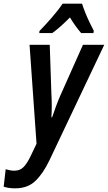

<svg xmlns="http://www.w3.org/2000/svg" viewBox="-101 -786 588 1046"><path d="M-18 240Q-39 240 -54 237.5Q-69 235 -81 231L-70 136Q-59 139 -47.5 141.5Q-36 144 -23 144Q9 144 28.5 123Q48 102 66 64L98 -3L60 -542H170L179 -274Q181 -243 181 -209Q181 -175 179 -147H183Q192 -174 204 -206.5Q216 -239 227 -264L351 -542H467L168 88Q134 159 92 199.5Q50 240 -18 240ZM114 -617Q146 -650 181 -690Q216 -730 240 -766H346Q352 -746 363 -718.5Q374 -691 387 -664Q400 -637 410 -618L408 -606H341Q327 -622 311 -644Q295 -666 280 -691Q228 -638 184 -606H113Z"/></svg>

Font: Noto Sans Condensed SemiBold
Style: Italic
Weight: 600
Width: 3
Italic angle: -12°
Designer: Monotype Design Team
Foundry: Monotype Imaging Inc.
Version: Version 2.013; ttfautohint (v1.8.4.7-5d5b)